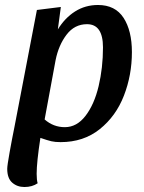

<svg xmlns="http://www.w3.org/2000/svg" viewBox="-20 -550 579 770"><path d="M509 -341Q509 -249 477 -166.5Q445 -84 380 -32Q315 20 223 20Q201 20 186 16.5Q171 13 142 3Q127 101 127 147Q127 172 131 185Q109 200 78 200Q49 200 29 182.5Q9 165 9 127Q9 114 18.5 61Q28 8 38 -41L128 -510L224 -522L212 -432Q240 -478 281 -504Q322 -530 373 -530Q442 -530 475.5 -478.5Q509 -427 509 -341ZM393 -360Q393 -453 329 -453Q279 -453 247 -411Q215 -369 203 -309L159 -71Q194 -40 240 -40Q288 -40 323 -85.5Q358 -131 375.5 -204.5Q393 -278 393 -360Z"/></svg>

Font: Sansita SW
Style: Italic
Weight: 400
Italic angle: -11°
Designer: Pablo Cosgaya
Foundry: Omnibus-Type
Version: Version 1.000